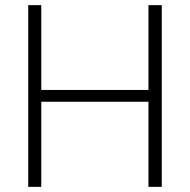

<svg xmlns="http://www.w3.org/2000/svg" viewBox="-20 -727 739 747"><path d="M89.8 -707H140.6V-377H557.6V-707H609.4V0H557.6V-331.1H140.6V0H89.8Z"/></svg>

Font: Pretendard JP ExtraLight
Style: Regular
Weight: 200
Designer: Base glyphs from Inter by Rasmus Andersson; Hangeul glyphs from Noto Sans CJK(Source Han Sans) by Jang Soo-young and Kan
Foundry: Kil Hyung-jin
Version: Version 1.309